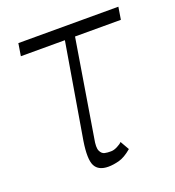

<svg xmlns="http://www.w3.org/2000/svg" viewBox="-108 -642 674 738"><g transform="rotate(-20 228.5 -272.5)"><path d="M457.4 -555 449.2 -504.3H261.7L197.1 -110.4Q190.3 -75.6 196.9 -61.3Q203.5 -46.9 215.6 -44.4Q227.6 -41.9 237.6 -42.3Q241.1 -42.3 242.5 -42.3Q252.8 -42.3 267.2 -49.5Q281.6 -56.8 287.3 -63.6L308.2 -27Q279.8 -2.8 255.7 3.6Q231.5 9.9 211.6 9.9Q171.2 9.9 157.3 -17.2Q143.5 -44.4 154.8 -116.5L220.2 -504.3H40.1L48.3 -555Z"/></g></svg>

Font: Inter UI Extra Light
Style: Italic
Weight: 200
Italic angle: -9.39999°
Designer: Rasmus Andersson
Foundry: rsms
Version: 3.2;8d6f07862